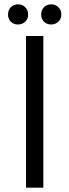

<svg xmlns="http://www.w3.org/2000/svg" viewBox="-20 -866 320 886"><path d="M100 0H180V-700H100ZM62.8 -753Q83 -753 96.5 -766Q110 -779 110 -799Q110 -819 96.5 -832.5Q83 -846 62.8 -846Q42.7 -846 29.8 -832.5Q17 -819 17 -799Q17 -779 29.8 -766Q42.7 -753 62.8 -753ZM215.8 -753Q236 -753 249.5 -766Q263 -779 263 -799Q263 -819 249.5 -832.5Q236 -846 215.8 -846Q195.7 -846 182.8 -832.5Q170 -819 170 -799Q170 -779 182.8 -766Q195.7 -753 215.8 -753Z"/></svg>

Font: Fixel Variable
Style: Regular
Weight: 100
Width: 3
Designer: AlfaBravo + MacPaw
Foundry: Kyrylo Tkachov, Marchela Mozhyna, Serhii Makarenko, Maria Weinstein, Zakhar Kryvoshyya
Version: Version 1.211